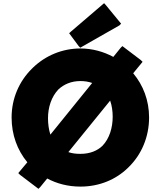

<svg xmlns="http://www.w3.org/2000/svg" viewBox="-20 -1152 1012 1208"><path d="M415 -943 475 -862 485 -852 731 -992 742 -1003 645 -1121 635 -1132 426 -953ZM625 -235C593 -204 547 -184 486 -184C456 -184 434 -187 410 -195L673 -519C684 -488 689 -452 689 -418C689 -349 669 -281 625 -235ZM486 -642C513 -642 537 -638 560 -630L297 -305C287 -336 282 -373 282 -408C282 -476 303 -543 348 -590C382 -621 427 -642 486 -642ZM106 -52 222 36 233 25 277 -29C337 3 407 22 486 22C605 22 709 -22 785 -96L792 -103C870 -180 918 -290 918 -413C918 -520 881 -616 818 -691L877 -763L866 -774L750 -862L739 -851L693 -794C632 -827 561 -847 486 -847C371 -847 266 -802 188 -727L180 -719C102 -642 53 -534 53 -413C53 -304 89 -207 152 -131L95 -63Z"/></svg>

Font: Hussar Woodtype
Style: Ultra
Weight: 900
Foundry: Cannot Into Space Fonts
Version: Version 1.07